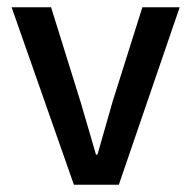

<svg xmlns="http://www.w3.org/2000/svg" viewBox="-20 -510 528 530"><path d="M12 -490 184 0H308L476 -490H373L291 -230L249 -83H245C231 -132 216 -182 202 -230L121 -490Z"/></svg>

Font: Cambridge Sans Medium
Style: Regular
Weight: 500
Version: Version 2.020;PS 002.020;hotconv 1.0.88;makeotf.lib2.5.64775